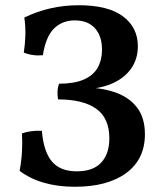

<svg xmlns="http://www.w3.org/2000/svg" viewBox="-20 -705 621 734"><path d="M266 9Q201 9 147.5 -6.5Q94 -22 55 -52Q62 -89 64 -125.5Q66 -162 64 -195Q80 -201 100 -203.5Q120 -206 140 -205Q147 -124 179 -87Q211 -50 273 -50Q336 -50 367 -83.5Q398 -117 398 -176Q398 -254 347.5 -289.5Q297 -325 202 -325Q199 -340 200 -357Q201 -374 206 -385Q264 -385 300.5 -401Q337 -417 353.5 -446.5Q370 -476 370 -515Q370 -567 343 -597Q316 -627 266 -627Q218 -627 186.5 -596Q155 -565 144 -494Q125 -492 106.5 -494.5Q88 -497 71 -504Q76 -537 77 -570.5Q78 -604 73 -638Q123 -662 174.5 -673.5Q226 -685 281 -685Q393 -685 450 -642.5Q507 -600 507 -528Q507 -478 480 -441Q453 -404 404.5 -384Q356 -364 291 -364V-371Q364 -371 418.5 -352.5Q473 -334 503.5 -294.5Q534 -255 534 -192Q534 -96 462.5 -43.5Q391 9 266 9Z"/></svg>

Font: Vollkorn SemiBold
Style: Regular
Weight: 600
Designer: Friedrich Althausen
Foundry: Friedrich Althausen
Version: Version 5.000